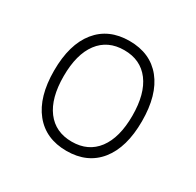

<svg xmlns="http://www.w3.org/2000/svg" viewBox="-122 -665 831 813"><g transform="rotate(30 293.0 -258.5)"><path d="M293 9.8Q191.4 9.8 134.8 -60.5Q78.1 -130.9 78.1 -258.8Q78.1 -387.2 134.8 -457.3Q191.4 -527.3 293 -527.3Q395 -527.3 451.4 -457.3Q507.8 -387.2 507.8 -258.8Q507.8 -130.9 451.4 -60.5Q395 9.8 293 9.8ZM293 -35.2Q373 -35.2 417 -93.5Q460.9 -151.9 460.9 -258.8Q460.9 -365.7 417 -424.1Q373 -482.4 293 -482.4Q212.9 -482.4 168.9 -424.1Q125 -365.7 125 -258.8Q125 -151.9 168.9 -93.5Q212.9 -35.2 293 -35.2Z"/></g></svg>

Font: Cascadia Mono ExtraLight
Style: Regular
Weight: 200
Monospace: yes
Designer: Aaron Bell
Foundry: Saja Typeworks
Version: Version 2404.023; ttfautohint (v1.8.4)